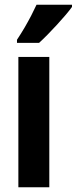

<svg xmlns="http://www.w3.org/2000/svg" viewBox="-20 -786 322 806"><path d="M187 0H57.1V-546.9H187ZM282.2 -766.1V-756.8Q272 -742.7 255.9 -723.6Q239.7 -704.6 220.5 -683.6Q201.2 -662.6 181.4 -642.3Q161.6 -622.1 144 -606H51.3V-619.1Q68.8 -645.5 83.5 -670.7Q98.1 -695.8 110.6 -719.7Q123 -743.7 133.3 -766.1Z"/></svg>

Font: Open Sans Condensed
Style: Regular
Weight: 400
Width: 3
Designer: Monotype Design Team
Foundry: Monotype Imaging Inc.
Version: Version 3.000